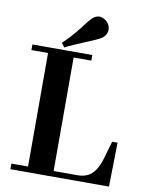

<svg xmlns="http://www.w3.org/2000/svg" viewBox="-86 -827 667 888"><g transform="rotate(10 247.5 -383.5)"><path d="M488.3 0 492.2 -207H466.8L442.4 -123Q421.9 -54.7 382.8 -36.1Q362.3 -26.4 335 -26.4H223.6V-559.6H306.6V-585.9H25.4V-559.6H103.5V-26.4H25.4V0ZM341.8 -675.8Q359.4 -690.4 360.4 -711.9Q360.4 -743.2 332 -759.8Q320.3 -766.6 308.6 -766.6Q293.9 -766.6 279.3 -754.9Q267.6 -746.1 229.5 -695.3Q194.3 -650.4 158.2 -617.2L172.9 -597.7Q199.2 -612.3 292 -650.4Q328.1 -665 341.8 -675.8Z"/></g></svg>

Font: Abhaya Libre
Style: Bold
Weight: 700
Designer: Pushpananda Ekanayake, Sol Matas, Pathum Egodawatta
Foundry: Mooniak
Version: Version 1.050 ; ttfautohint (v1.6)